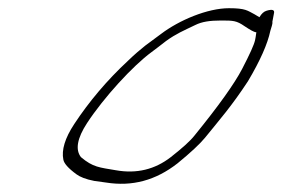

<svg xmlns="http://www.w3.org/2000/svg" viewBox="-20 -473 688 468"><path d="M605 -394C604.1 -392 604.1 -386 601.7 -375C599.3 -364 588.9 -341 570.2 -305C551.5 -269 512.9 -215 454.4 -143C443.5 -129 424.2 -112 396.3 -90C357.6 -60 313.1 -49 262.6 -58C222 -65 207 -65 177.3 -90C163.2 -108 168 -136 192.2 -173C232.7 -235 304.2 -313 349.4 -346C360.3 -354 371.8 -363 384.7 -373C409.6 -391 427 -398 455.9 -412C471.9 -420 491.3 -423 518.3 -423C548.3 -423 556.3 -423 576.4 -409C590 -400 598.5 -395 605 -394ZM612.3 -431C609.3 -433 605.2 -435 600.7 -438C583.2 -447 579.1 -453 538.1 -453C486.1 -453 416.8 -424 372.1 -390L334.3 -362C322.9 -353 307.5 -340 292.1 -325C240.4 -277 196.8 -225 161.2 -171C138 -136 129.7 -107 134.4 -84C135.9 -75 146 -63 166.6 -48C174.7 -42 188.7 -36 209.8 -32L238.8 -28C301.9 -18 359.3 -33 412.9 -75C444.7 -101 467.1 -122 479.5 -137C515.1 -181 544.4 -214 584.4 -275C614.1 -325 632.3 -366 639 -398C641 -406 644.9 -414 643.9 -420L647.7 -440C650.1 -449 644.1 -451 630.2 -447C623.2 -445 617.7 -440 612.3 -431Z"/></svg>

Font: MewTooHand
Style: UltimateIta
Weight: 400
Designer: Mew Too, Robert Jablonski
Version: Version 0.77